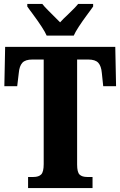

<svg xmlns="http://www.w3.org/2000/svg" viewBox="-20 -951 609 971"><path d="M122 -56H149Q176 -56 188.5 -69Q201 -82 201 -121V-650H144Q108 -650 93 -633.5Q78 -617 75 -582L67 -515H2L6 -714H563L567 -515H502L495 -582Q492 -617 477 -633.5Q462 -650 426 -650H370V-119Q370 -80 382.5 -68Q395 -56 421 -56H448V0H122ZM145 -881Q139 -889 132 -898.5Q125 -908 118 -918V-931H194Q203 -919 223 -899Q243 -879 248 -874L284 -838Q299 -855 321 -875Q361 -913 375 -931H451V-918Q444 -908 437 -898.5Q430 -889 424 -881Q367 -804 353 -771H216Q202 -804 145 -881Z"/></svg>

Font: Noto Serif CondBlack
Style: Regular
Weight: 900
Width: 3
Designer: Monotype Design Team
Foundry: Monotype Imaging Inc.
Version: Version 1.001